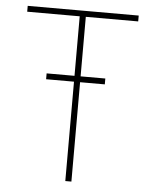

<svg xmlns="http://www.w3.org/2000/svg" viewBox="-52 -754 628 797"><g transform="rotate(5 262.5 -355.5)"><path d="M275.4 -710.9V0H250V-710.9ZM493.7 -710.9V-686.5H31.2V-710.9ZM378.4 -438.5V-414.1H133.8V-438.5Z"/></g></svg>

Font: Roboto Condensed Thin
Style: Regular
Weight: 250
Width: 3
Designer: Christian Robertson
Foundry: Google
Version: Version 3.009; 2024